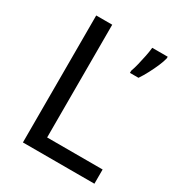

<svg xmlns="http://www.w3.org/2000/svg" viewBox="-171 -824 865 935"><g transform="rotate(30 262.0 -357.0)"><path d="M499 -705Q495 -687 483.5 -660Q472 -633 457 -604.5Q442 -576 427 -554H379V-566Q386 -585 392.5 -611.5Q399 -638 404.5 -665.5Q410 -693 412 -714H499ZM97 0V-714H187V-80H499V0Z"/></g></svg>

Font: Go Noto Current
Style: Regular
Weight: 400
Designer: Monotype Design Team
Foundry: Monotype Imaging Inc.
Version: Version 2.007; ttfautohint (v1.8) -l 8 -r 50 -G 200 -x 14 -D